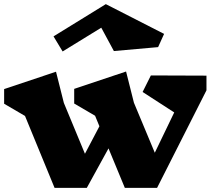

<svg xmlns="http://www.w3.org/2000/svg" viewBox="-30 -908 1039 929"><path d="M969 -471 730 1H574L495 -190L390 1H234L91 -347L-10 -406V-477L241 -561L279 -410L381 -164L451 -297L430 -348L329 -407V-478L580 -562L618 -411L719 -169L813 -364L660 -463L700 -543L969 -542ZM735 -680 521 -661 460 -774 273 -659 229 -732 482 -888 764 -744Z"/></svg>

Font: Inknut Antiqua Black
Style: Regular
Weight: 900
Designer: Claus Eggers Sørensen
Foundry: Claus Eggers Sørensen
Version: Version 1.003; ttfautohint (v1.8.2) -l 8 -r 50 -G 200 -x 14 